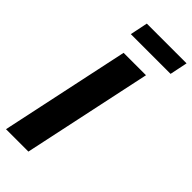

<svg xmlns="http://www.w3.org/2000/svg" viewBox="-285 -948 994 994"><g transform="rotate(45 212.0 -451.0)"><path d="M155 -710H319L168 0H4ZM113 -805 133 -902H424L404 -805Z"/></g></svg>

Font: Raleway ExtraBold
Style: Italic
Weight: 800
Italic angle: -12°
Designer: Matt McInerney, Pablo Impallari, Rodrigo Fuenzalida
Foundry: Matt McInerney, Pablo Impallari, Rodrigo Fuenzalida
Version: Version 4.026